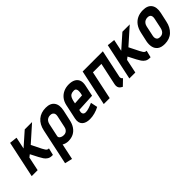

<svg xmlns="http://www.w3.org/2000/svg" viewBox="121 -1415 2534 2534"><g transform="rotate(-45 1387.5 -148.0)"><path d="M392 -160 322 -300 548 -501H411L222 -334L257 -500L149 -512L40 0H151L192 -195L227 -222L283 -113Q298 -84 315.5 -58Q333 -32 358.5 -16Q384 0 421 0H436L460 -98H455Q443 -98 433.5 -103Q424 -108 414.5 -121.5Q405 -135 392 -160Z M918 -171 949 -312Q969 -404 932 -456Q895 -508 809 -508Q718 -508 658.5 -457.5Q599 -407 579 -312L472 191L577 216L624 -7Q632 -2 641.5 2.5Q651 7 662 10Q673 13 685 15Q697 17 709 17Q765 17 807 -4.5Q849 -26 877.5 -68Q906 -110 918 -171ZM840 -318 805 -156Q801 -133 790 -116.5Q779 -100 762.5 -91Q746 -82 724 -82Q712 -82 698.5 -85Q685 -88 673 -95Q661 -102 654.5 -112Q648 -122 651 -135L690 -318Q696 -344 708 -361.5Q720 -379 739 -388Q758 -397 781 -397Q805 -397 820 -387Q835 -377 840 -359.5Q845 -342 840 -318Z M1096 -149 1102 -174 1354 -187 1387 -343Q1399 -399 1384 -436Q1369 -473 1332.5 -492Q1296 -511 1242 -511Q1188 -511 1143.5 -491Q1099 -471 1068.5 -433Q1038 -395 1026 -340L982 -135Q974 -97 980.5 -69Q987 -41 1005.5 -23Q1024 -5 1052.5 4Q1081 13 1116 13Q1161 13 1209 0Q1257 -13 1297 -35L1277 -131Q1242 -115 1205 -103Q1168 -91 1141 -91Q1128 -91 1118 -95Q1108 -99 1102.5 -107Q1097 -115 1095 -125.5Q1093 -136 1096 -149ZM1270 -313 1263 -284 1123 -275 1131 -314Q1138 -342 1147.5 -361.5Q1157 -381 1174.5 -392.5Q1192 -404 1223 -405Q1253 -407 1263.5 -392.5Q1274 -378 1274 -356Q1274 -334 1270 -313Z M1785 -106 1869 -501H1492L1385 0H1496L1580 -397H1738L1671 -84Q1665 -54 1672 -34.5Q1679 -15 1691.5 -4Q1704 7 1714.5 12Q1725 17 1724 17L1806 -62Q1795 -70 1789.5 -80Q1784 -90 1785 -106Z M2215 -160 2145 -300 2371 -501H2234L2045 -334L2080 -500L1972 -512L1863 0H1974L2015 -195L2050 -222L2106 -113Q2121 -84 2138.5 -58Q2156 -32 2181.5 -16Q2207 0 2244 0H2259L2283 -98H2278Q2266 -98 2256.5 -103Q2247 -108 2237.5 -121.5Q2228 -135 2215 -160Z M2739 -185 2768 -317Q2788 -409 2751 -460.5Q2714 -512 2627 -512Q2566 -512 2519.5 -489.5Q2473 -467 2442.5 -424Q2412 -381 2398 -317L2369 -185Q2359 -134 2369 -89.5Q2379 -45 2414.5 -17.5Q2450 10 2516 10Q2608 10 2664.5 -43.5Q2721 -97 2739 -185ZM2656 -323 2625 -177Q2620 -155 2609 -137Q2598 -119 2580.5 -109Q2563 -99 2538 -99Q2511 -99 2497 -110Q2483 -121 2479 -139Q2475 -157 2479 -177L2510 -323Q2516 -349 2528.5 -366Q2541 -383 2559.5 -392Q2578 -401 2602 -401Q2626 -401 2639.5 -391.5Q2653 -382 2657 -364.5Q2661 -347 2656 -323Z"/></g></svg>

Font: Advent Pro
Style: Italic
Weight: 400
Italic angle: -12°
Designer: VivaRado, Andreas Kalpakidis
Foundry: VivaRado, Andreas Kalpakidis
Version: Version 3.000